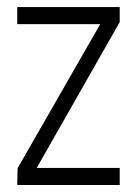

<svg xmlns="http://www.w3.org/2000/svg" viewBox="-20 -529 392 549"><path d="M29.3 0 30.3 -47.9 266.6 -460H29.3V-508.8H322.3V-465.8L85 -48.8H322.3V0Z"/></svg>

Font: Post No Bills Colombo
Style: Regular
Weight: 400
Designer: Kosala Senevirathne, Siva Puranthara, Lasantha Premarathna, Tharique Azeez
Foundry: Mooniak
Version: Version 1.220 ; ttfautohint (v1.6)